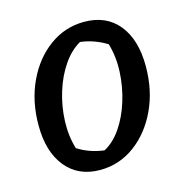

<svg xmlns="http://www.w3.org/2000/svg" viewBox="-82 -570 631 657"><g transform="rotate(-15 234.0 -242.0)"><path d="M195 10Q118 10 74 -44Q30 -98 30 -192Q30 -277 62 -345.5Q94 -414 149 -454Q204 -494 272 -494Q350 -494 393.5 -440.5Q437 -387 437 -293Q437 -208 405 -139.5Q373 -71 318 -30.5Q263 10 195 10ZM226 -51Q260 -69 286 -107Q312 -145 327.5 -195Q343 -245 345.5 -298Q348 -351 334 -398Q290 -425 241 -431Q207 -412 180.5 -373.5Q154 -335 138.5 -285Q123 -235 121 -182.5Q119 -130 133 -84Q173 -58 226 -51Z"/></g></svg>

Font: Piazzolla Medium
Style: Italic
Weight: 500
Italic angle: -11.3°
Designer: Juan Pablo del Peral
Foundry: Huerta Tipografica
Version: Version 1.330